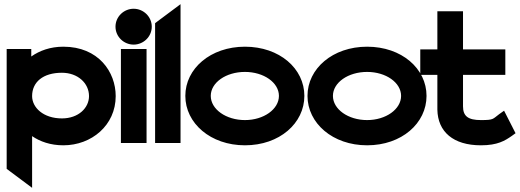

<svg xmlns="http://www.w3.org/2000/svg" viewBox="-20 -686 2493 921"><path d="M12 124 134 215V-33C172 -7 222 11 284 11C419 11 535 -85 535 -225C535 -341 452 -462 284 -462C221 -462 170 -443 130 -415V-451H12ZM134 -225C134 -292 186 -337 277 -337C353 -337 407 -287 407 -225C407 -169 357 -118 277 -118C188 -118 134 -170 134 -225Z M534 -558C534 -510 574 -472 621 -472C668 -472 708 -510 708 -558C708 -606 668 -644 621 -644C574 -644 534 -606 534 -558ZM560 0H683V-451H560Z M724 0H846V-666L724 -575Z M869 -226C869 -95 990 11 1155 11C1321 11 1440 -95 1440 -226C1440 -357 1321 -462 1155 -462C990 -462 869 -357 869 -226ZM991 -226C991 -290 1064 -341 1155 -341C1245 -341 1318 -290 1318 -226C1318 -162 1245 -110 1155 -110C1064 -110 991 -162 991 -226Z M1455 -226C1455 -95 1576 11 1741 11C1907 11 2026 -95 2026 -226C2026 -357 1907 -462 1741 -462C1576 -462 1455 -357 1455 -226ZM1577 -226C1577 -290 1650 -341 1741 -341C1831 -341 1904 -290 1904 -226C1904 -162 1831 -110 1741 -110C1650 -110 1577 -162 1577 -226Z M1996 -327H2078V-160C2080 -54 2154 11 2287 11C2367 11 2402 -11 2435 -34L2453 -47L2398 -155L2374 -138C2343 -115 2349 -110 2287 -110C2225 -110 2201 -129 2201 -176V-327H2404V-449H2201V-632H2078V-449H1996Z"/></svg>

Font: Charger Pro
Style: UltraExt
Weight: 900
Designer: Jasper
Foundry: Cannot Into Space Fonts
Version: Version 1.09